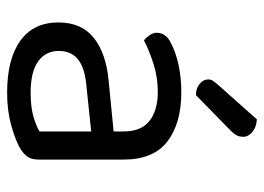

<svg xmlns="http://www.w3.org/2000/svg" viewBox="-121 -606 741 539"><g transform="rotate(90 249.5 -336.5)"><path d="M240 -52Q282 -52 309.5 -60.5Q337 -69 349 -77V-222L225 -209Q173 -205 148 -186Q123 -167 123 -131Q123 -94 152.5 -73Q182 -52 240 -52ZM239 -475Q326 -475 377 -436Q428 -397 428 -313V-76Q428 -54 419.5 -42.5Q411 -31 394 -21Q370 -8 330 3Q290 14 240 14Q146 14 94.5 -23Q43 -60 43 -130Q43 -195 86.5 -229.5Q130 -264 207 -271L349 -285V-313Q349 -363 319 -386Q289 -409 238 -409Q197 -409 159.5 -397Q122 -385 93 -370Q85 -377 78.5 -386.5Q72 -396 72 -406Q72 -432 101 -446Q128 -460 163.5 -467.5Q199 -475 239 -475ZM218 -578 315 -687Q337 -686 350.5 -674.5Q364 -663 364 -649Q364 -636 358 -627Q352 -618 338 -605L247 -516Q228 -516 215.5 -526.5Q203 -537 203 -550Q203 -559 208 -565.5Q213 -572 218 -578Z"/></g></svg>

Font: Baloo Bhaijaan 2
Style: Regular
Weight: 400
Designer: Sanskriti Dholi, Noopur Datye and Ek Type
Foundry: Ek Type
Version: Version 1.701